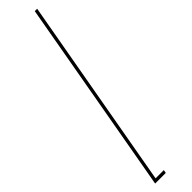

<svg xmlns="http://www.w3.org/2000/svg" viewBox="-282 -651 626 626"><g transform="rotate(-45 31.5 -337.5)"><path d="M-34 0 86 -675H97L-21 -11H17L15 0Z"/></g></svg>

Font: Anybody UltraCondensed Thin
Style: Italic
Weight: 100
Width: 1
Italic angle: -10°
Designer: Tyler Finck
Foundry: Etcetera Type Company
Version: Version 1.010; ttfautohint (v1.8.3) -l 8 -r 50 -G 200 -x 14 